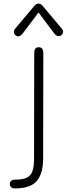

<svg xmlns="http://www.w3.org/2000/svg" viewBox="-20 -765 374 1077"><path d="M35 267Q35 256 42.5 249.5Q50 243 61 243Q105 243 128.5 232.5Q152 222 161.5 196.5Q171 171 171 124L172 -468Q172 -500 197 -500Q223 -500 223 -468L222 124Q222 207 187 249.5Q152 292 61 292Q50 292 42.5 285Q35 278 35 267ZM58 -585Q58 -596 65 -604L171 -730Q182 -745 196 -745Q209 -745 221 -730L327 -604Q334 -596 334 -586Q334 -575 323 -567Q317 -562 309 -562Q296 -562 284 -578L196 -695L108 -578Q94 -561 82 -561Q76 -561 69 -566Q58 -574 58 -585Z"/></svg>

Font: Kodchasan ExtraLight
Style: Regular
Weight: 275
Version: Version 1.000; ttfautohint (v1.6)